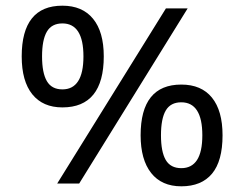

<svg xmlns="http://www.w3.org/2000/svg" viewBox="-20 -652 868 682"><path d="M201.7 -270.5Q132.3 -270.5 94.7 -317.1Q57.1 -363.8 57.1 -451.7Q57.1 -541.5 93.3 -586.7Q129.4 -631.8 201.7 -631.8Q272.5 -631.8 310.5 -585.4Q348.6 -539.1 348.6 -451.7Q348.6 -361.8 311.8 -316.2Q274.9 -270.5 201.7 -270.5ZM201.7 -334.5Q238.8 -334.5 257.6 -363.8Q276.4 -393.1 276.4 -451.7Q276.4 -510.3 257.6 -539.6Q238.8 -568.8 201.7 -568.8Q163.6 -568.8 146.5 -539.6Q129.4 -510.3 129.4 -451.7Q129.4 -393.1 146.5 -363.8Q163.6 -334.5 201.7 -334.5ZM646.5 -622.1 261.2 0H183.1L569.3 -622.1ZM624 9.8Q554.2 9.8 516.8 -37.6Q479.5 -85 479.5 -171.4Q479.5 -261.2 515.6 -306.4Q551.8 -351.6 624 -351.6Q695.3 -351.6 732.9 -305.2Q770.5 -258.8 770.5 -171.4Q770.5 -80.1 733.2 -35.2Q695.8 9.8 624 9.8ZM624 -54.7Q661.1 -54.7 679.9 -83.7Q698.7 -112.8 698.7 -171.4Q698.7 -230 679.9 -259.3Q661.1 -288.6 624 -288.6Q585.9 -288.6 568.8 -259.5Q551.8 -230.5 551.8 -171.4Q551.8 -112.8 568.8 -83.7Q585.9 -54.7 624 -54.7Z"/></svg>

Font: Noto Sans Gurmukhi
Style: Regular
Weight: 400
Designer: Monotype Design Team
Foundry: Monotype Imaging Inc.
Version: Version 1.03 uh